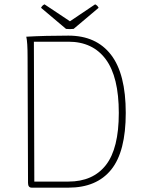

<svg xmlns="http://www.w3.org/2000/svg" viewBox="-20 -864 669 884"><path d="M109 -22 107 -600Q107 -671 101 -695Q188 -700 295 -700Q423 -700 491 -612Q559 -524 559 -344Q559 -166 492 -83Q425 0 295 0H126Q109 0 109 -22ZM295 -28Q408 -28 467.5 -104Q527 -180 527 -344Q527 -510 467 -591Q407 -672 295 -672H136L138 -28ZM301 -730Q290 -730 284 -731L169 -828Q174 -839 185 -844L302 -766L418 -844Q429 -839 434 -828L319 -731Q313 -730 301 -730Z"/></svg>

Font: Arima Madurai Thin
Style: Regular
Weight: 250
Designer: Joana Correia and Natanael Gama
Foundry: NDISCOVER
Version: Version 1.019; ttfautohint (v1.5) -l 7 -r 28 -G 50 -x 13 -D 